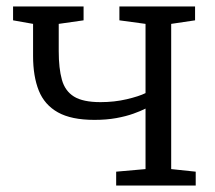

<svg xmlns="http://www.w3.org/2000/svg" viewBox="-20 -575 666 595"><path d="M340 0V-43L431 -51V-238.5Q416.5 -231 393.5 -222.8Q370.5 -214.5 340.2 -209Q310 -203.5 272.5 -203.5Q201 -203.5 159.5 -226.8Q118 -250 100.2 -294.2Q82.5 -338.5 82.5 -401.5V-501L20.5 -512V-555H239V-512L162 -501V-416.5Q162 -363 171.8 -328Q181.5 -293 209.2 -275.8Q237 -258.5 291.5 -258.5Q334.5 -258.5 372.8 -267.5Q411 -276.5 431 -286.5V-501L350 -512V-555H584.5V-512L510.5 -501V-51L586.5 -43V0Z"/></svg>

Font: Merriweather 7pt Light
Style: Regular
Weight: 300
Designer: Eben Sorkin
Foundry: Eben Sorkin
Version: Version 2.200;gftools[0.9.31]